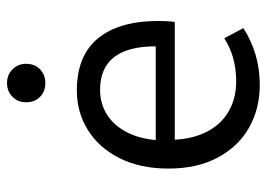

<svg xmlns="http://www.w3.org/2000/svg" viewBox="-125 -608 746 536"><g transform="rotate(-90 248.0 -340.0)"><path d="M457.5 -270Q457.5 -242.7 454.6 -225.1H126Q128.9 -171.4 149.7 -132.8Q170.4 -94.2 206.3 -74Q242.2 -53.7 288.6 -53.7Q323.7 -53.7 353 -61.8Q382.3 -69.8 409.2 -86.9L437.5 -33.7Q366.7 12.2 278.8 12.2Q212.9 12.2 159.9 -17.6Q106.9 -47.4 76.2 -105Q45.4 -162.6 45.4 -242.7Q45.4 -321.8 74.7 -379.6Q104 -437.5 153.6 -468Q203.1 -498.5 263.2 -498.5Q360.4 -498.5 408.9 -439.5Q457.5 -380.4 457.5 -270ZM265.1 -433.6Q228 -433.6 198 -415.5Q168 -397.5 148.7 -362.3Q129.4 -327.1 125 -278.3H386.7Q386.7 -433.6 265.1 -433.6ZM284.2 -693.4Q307.1 -693.4 322.5 -678Q337.9 -662.6 337.9 -640.1Q337.9 -616.2 322.5 -601.3Q307.1 -586.4 284.2 -586.4Q260.7 -586.4 245.6 -601.3Q230.5 -616.2 230.5 -640.1Q230.5 -663.1 245.8 -678.2Q261.2 -693.4 284.2 -693.4Z"/></g></svg>

Font: Varta
Style: Regular
Weight: 400
Designer: Joana Correia, Viktoriya Grabowska, Eben Sorkin
Foundry: Sorkin Type
Version: Version 1.003; ttfautohint (v1.3) -l 8 -r 24 -G 200 -x 12 -H